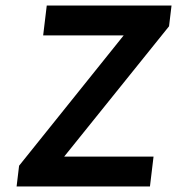

<svg xmlns="http://www.w3.org/2000/svg" viewBox="-20 -674 640 694"><path d="M522 0 535 -108H212L591 -579L600 -654H149L136 -546H427L49 -75L40 0Z"/></svg>

Font: Falling Sky
Style: MedObl
Weight: 500
Designer: Paul D. Hunt
Foundry: Adobe Systems Incorporated
Version: Version 1.02